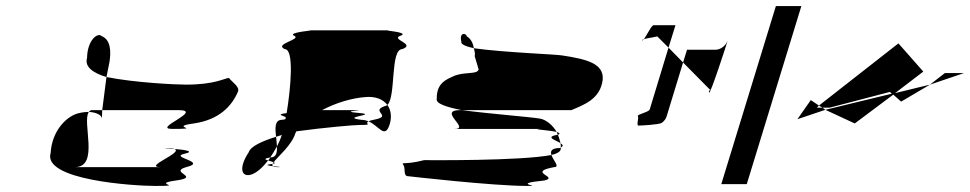

<svg xmlns="http://www.w3.org/2000/svg" viewBox="-20 -795 3198 633"><path d="M147 -291C119 -201 422 -182 491 -182C598 -182 473 -188 561 -200C645 -212 534 -227 594 -244C667 -262 536 -276 588 -288C624 -296 590 -301 555 -304C587 -292 449 -244 510 -244H227C309 -244 249 -394 273 -426C263 -426 251 -425 236 -421C195 -409 151 -360 147 -291ZM267 -604C268 -664 303 -689 315 -676C346 -664 346 -623 341 -591L331 -541C288 -554 258 -574 267 -604ZM273 -426C276 -430 279 -432 284 -432H317L316 -404C316 -416 296 -425 273 -426ZM331 -541 317 -432H567C656 -432 479 -370 548 -370C655 -370 531 -376 619 -388C703 -400 745 -446 765 -494C770 -510 744 -525 735 -538C719 -537 689 -516 593 -516C561 -516 427 -522 331 -541ZM555 -304C530 -306 513 -307 529 -307C542 -307 552 -306 555 -304Z M800 -293C766 -242 775 -208 810 -220C827 -226 846 -243 864 -266C854 -269 848 -272 871 -276C878 -287 886 -299 893 -312C892 -322 892 -333 890 -344C842 -329 806 -312 800 -293ZM919 -633C881 -650 976 -665 950 -677C924 -689 1025 -695 1000 -695H1261C1235 -695 1335 -689 1300 -677C1266 -665 1353 -650 1306 -633C1266 -633 1286 -475 1257 -449C1243 -468 1217 -478 1185 -475C1141 -472 1087 -456 1042 -432H1144C1210 -432 1080 -429 1169 -422C1225 -416 1099 -409 1171 -400C1179 -400 1188 -398 1195 -395C1179 -387 1214 -383 1166 -383C1147 -383 1054 -375 957 -362L954 -356C941 -315 897 -280 882 -260C878 -262 869 -264 864 -266C867 -269 869 -272 871 -276H872C891 -276 894 -292 893 -312C899 -324 905 -337 909 -350C902 -348 897 -346 890 -344C887 -373 885 -400 910 -400C914 -401 919 -401 921 -402C922 -404 921 -407 922 -409C912 -414 889 -418 925 -422C939 -507 950 -633 919 -633ZM874 -254C876 -254 878 -255 879 -255C877 -252 878 -249 880 -247C865 -249 851 -251 874 -254ZM879 -255C890 -257 887 -258 882 -260C880 -258 880 -257 879 -255ZM880 -247C882 -245 886 -244 894 -244C917 -244 897 -245 880 -247ZM1195 -395C1231 -379 1249 -335 1265 -386C1272 -410 1269 -433 1257 -449C1254 -447 1251 -445 1248 -445C1200 -428 1275 -413 1216 -401C1205 -399 1199 -397 1195 -395Z M1310 -251C1318 -239 1308 -214 1326 -214C1326 -214 1604 -182 1717 -182C1777 -182 1655 -188 1775 -200C1825 -212 1714 -227 1807 -244C1827 -244 1804 -266 1798 -284C1693 -264 1393 -267 1378 -267C1312 -250 1302 -263 1310 -251ZM1420 -470C1415 -454 1451 -442 1502 -432H1864C1903 -449 1959 -467 1967 -532C1972 -586 1913 -600 1835 -612C1815 -616 1640 -622 1542 -636C1545 -626 1547 -617 1545 -610L1558 -566C1553 -549 1518 -559 1480 -546C1454 -534 1419 -523 1420 -470ZM1501 -658C1493 -689 1517 -687 1519 -675C1532 -668 1540 -652 1542 -636C1516 -642 1498 -649 1501 -658ZM1479 -370C1532 -370 1420 -432 1498 -432H1502C1601 -419 1724 -410 1760 -404C1780 -401 1804 -381 1815 -360C1792 -366 1713 -370 1774 -370ZM1815 -360C1816 -357 1818 -354 1819 -351H1821C1828 -354 1824 -357 1815 -360ZM1798 -284C1794 -296 1797 -307 1826 -307C1827 -308 1828 -308 1829 -309C1829 -306 1829 -303 1828 -301C1826 -294 1815 -288 1798 -284ZM1819 -351C1823 -342 1826 -331 1828 -323C1813 -333 1774 -343 1819 -351ZM1828 -323C1829 -318 1829 -313 1829 -309C1839 -314 1835 -318 1828 -323Z M2097 -662C2098 -661 2101 -663 2103 -666C2100 -665 2096 -663 2097 -662ZM2103 -666C2112 -678 2128 -712 2135 -712H2207L2184 -638L2147 -675C2131 -671 2112 -669 2103 -666ZM2083 -412C2087 -406 2077 -381 2085 -381C2094 -381 2153 -384 2162 -390C2170 -396 2176 -404 2178 -412L2232 -589L2184 -638L2122 -434C2119 -425 2079 -418 2083 -412ZM2232 -589 2245 -631H2339C2355 -631 2373 -644 2379 -661C2375 -647 2322 -484 2318 -490C2313 -497 2328 -500 2320 -500ZM2379 -662V-661Z M2358 -188H2442L2622 -775H2538Z M2609 -402 2653 -465 2680 -447 2673 -440H2692L2701 -433ZM2680 -447 2692 -440H2715L2914 -492L2920 -486L2701 -433L2798 -388L2925 -483L2951 -460L3046 -516L2931 -488L3024 -559L2942 -652ZM3046 -516 3095 -554H3158Z"/></svg>

Font: bitstorm
Style: suextobl
Weight: 400
Version: Version 0.2